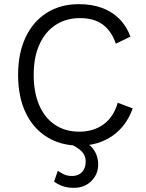

<svg xmlns="http://www.w3.org/2000/svg" viewBox="-20 -690 703 923"><path d="M618 -169Q588 -84 520.5 -37Q453 10 361 10Q272 10 205.5 -31.5Q139 -73 103 -149Q67 -225 67 -330Q67 -434 103 -510.5Q139 -587 205 -628.5Q271 -670 359 -670Q422 -670 470.5 -652Q519 -634 553.5 -599.5Q588 -565 607 -514L537 -480Q516 -541 474 -572Q432 -603 364 -603Q298 -603 248 -570.5Q198 -538 170 -477Q142 -416 142 -330Q142 -246 168.5 -184.5Q195 -123 244.5 -90Q294 -57 361 -57Q429 -57 477.5 -92Q526 -127 546 -196ZM305 -4 345 -26Q403 -7 427.5 25.5Q452 58 452 101Q452 148 419 180.5Q386 213 335 213Q304 213 280.5 204.5Q257 196 240 183L258 131Q272 141 288 148.5Q304 156 327 156Q356 156 374 137.5Q392 119 392 85Q392 58 373 38Q354 18 305 -4Z"/></svg>

Font: Kantumruy Pro
Style: Regular
Weight: 400
Designer: Sovichet Tep
Foundry: Sovichet Tep
Version: Version 1.002